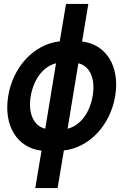

<svg xmlns="http://www.w3.org/2000/svg" viewBox="-20 -760 640 980"><path d="M160 200H274L306 8C434 -6 543 -119 568 -270C593 -421 522 -534 399 -548L431 -740H317L285 -549C156 -535 47 -422 22 -270C-3 -118 68 -5 192 9ZM137 -270C152 -358 203 -422 266 -437L211 -103C152 -117 122 -181 137 -270ZM453 -270C438 -182 388 -118 325 -103L380 -437C439 -423 468 -359 453 -270Z"/></svg>

Font: CommitMono
Style: Bold Italic
Weight: 700
Monospace: yes
Designer: Eigil Nikolajsen
Foundry: Eigil Nikolajsen
Version: Version 1.143